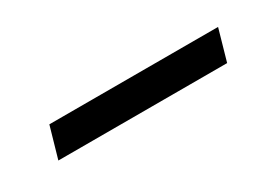

<svg xmlns="http://www.w3.org/2000/svg" viewBox="-15 -393 413 293"><g transform="rotate(-30 191.0 -246.5)"><path d="M40.5 -219.7 56.2 -274.4H353.5L337.9 -219.7Z"/></g></svg>

Font: Elstob 6pt Medium
Style: Italic
Weight: 500
Italic angle: -20°
Designer: Peter S. Baker
Version: Version 1.015